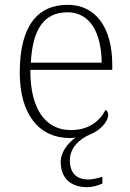

<svg xmlns="http://www.w3.org/2000/svg" viewBox="-20 -563 539 797"><path d="M342 214C362 214 385 208 405 199V171C379 178 365 182 345 182C306 182 270 163 270 102C270 51 310 14 352 -4C396 -21 429 -58 429 -86C429 -97 425 -103 418 -107C395 -61 349 -23 274 -23C172 -23 105 -106 106 -273H446V-294C446 -452 375 -543 261 -543C133 -543 62 -451 62 -262C62 -88 142 10 270 10C278 10 287 9 294 8C261 31 232 69 232 109C232 175 272 214 342 214ZM402 -303H108C115 -432 156 -512 260 -512C354 -512 401 -427 402 -303Z"/></svg>

Font: Noto Serif Lao ExtraLight
Style: Regular
Weight: 200
Designer: Monotype Design Team
Foundry: Monotype Imaging Inc.
Version: Version 2.003